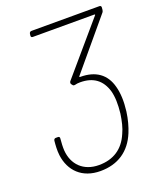

<svg xmlns="http://www.w3.org/2000/svg" viewBox="-133 -783 728 875"><g transform="rotate(-20 231.5 -346.0)"><path d="M401 -328C384 -393 337 -427 262 -427C258 -427 257 -430 260 -432L456 -666C460 -670 461 -674 462 -679L463 -690C464 -696 460 -700 455 -700H125C119 -700 115 -696 114 -690L113 -682C112 -676 115 -672 121 -672H420C423 -672 424 -669 421 -667L213 -424C210 -420 209 -414 212 -410L216 -405C218 -401 222 -400 228 -401C235 -403 243 -404 253 -404C317 -404 356 -374 373 -317C381 -288 382 -251 377 -207C372 -173 365 -142 353 -117C326 -53 276 -20 206 -20C130 -20 84 -68 79 -137C78 -152 79 -176 81 -194C82 -201 78 -204 73 -204H63C57 -204 53 -201 52 -194C50 -174 48 -148 51 -124C61 -46 114 8 203 8C288 8 349 -33 381 -111C392 -138 401 -170 406 -207C412 -255 410 -296 401 -328Z"/></g></svg>

Font: Barlow Thin
Style: Italic
Weight: 250
Italic angle: -7°
Designer: Jeremy Tribby
Foundry: Tribby Type
Version: Version 1.422;hotconv 1.0.109;makeotfexe 2.5.65596